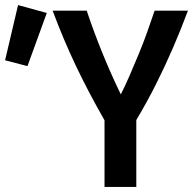

<svg xmlns="http://www.w3.org/2000/svg" viewBox="-192 -735 772 755"><path d="M219 0V-262Q156 -372 106.5 -476Q57 -580 15 -693H149Q177 -609 211.5 -524.5Q246 -440 283 -364Q300 -397 317.5 -437.5Q335 -478 353.5 -522.5Q372 -567 387.5 -611Q403 -655 416 -693H547Q519 -618 488.5 -547.5Q458 -477 423 -407Q388 -337 344 -263V0ZM-84 -475 -172 -498 -121 -715 -8 -684Z"/></svg>

Font: Ubuntu Sans Mono SemiBold
Style: Regular
Weight: 600
Monospace: yes
Designer: Dalton Maag Ltd
Foundry: Dalton Maag Ltd
Version: Version 1.006